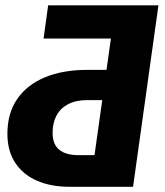

<svg xmlns="http://www.w3.org/2000/svg" viewBox="-20 -714 629 734"><path d="M341.3 -120.9 420.5 -683.6 585.7 -693.6 488.7 0H244.1Q174.8 0 121.5 -23.1Q68.2 -46.3 38.3 -91.5Q8.3 -136.8 8.3 -202.5Q8.3 -280.8 45.6 -335.2Q82.9 -389.7 151.5 -418.3Q220.1 -446.9 313.7 -446.9H402.8L385.9 -331.3H313.5Q270 -331.3 240.4 -315.7Q210.8 -300.1 196 -272.2Q181.1 -244.3 181.1 -206.7Q181.1 -161.8 206.6 -141.4Q232.1 -120.9 278.5 -120.9ZM146.6 -566.8 164.1 -693.6H586.1L419.3 -566.8Z"/></svg>

Font: Fira Sans Variable
Style: Italic
Weight: 397
Italic angle: -8°
Designer: Carrois Corporate & Edenspiekermann AG
Foundry: Carrois Corporate GbR & Edenspiekermann AG
Version: Version 4.202